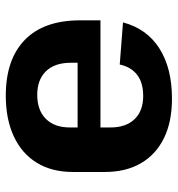

<svg xmlns="http://www.w3.org/2000/svg" viewBox="4 -594 600 647"><g transform="rotate(-90 303.5 -270.0)"><path d="M295 10Q217 10 162 -17Q107 -44 77.5 -94.5Q48 -145 48 -216V-324Q48 -395 79 -445.5Q110 -496 168 -523Q226 -550 305 -550Q427 -550 493 -486Q559 -422 559 -299V-231H171V-308H440L416 -276V-331Q416 -385 387.5 -414.5Q359 -444 308 -444Q256 -444 227 -415Q198 -386 198 -334V-197Q198 -145 226 -116Q254 -87 304 -87Q349 -87 375.5 -107.5Q402 -128 410 -166L552 -155Q531 -75 464.5 -32.5Q398 10 295 10Z"/></g></svg>

Font: Pathway Extreme SemiCondensed
Style: Bold
Weight: 700
Width: 4
Version: Version 1.001;gftools[0.9.26]